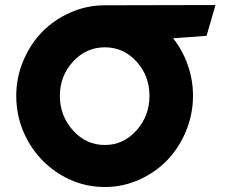

<svg xmlns="http://www.w3.org/2000/svg" viewBox="-20 -732 921 767"><path d="M44.9 -349.1Q44.9 -421.9 72.8 -488.5Q100.6 -555.2 147.9 -604Q195.3 -652.8 261 -681.9Q326.7 -710.9 398.9 -710.9L840.8 -711.9L805.2 -588.9L672.9 -579.1L669.9 -581.1Q708.5 -533.2 729.7 -473.4Q751 -413.6 751 -349.1Q751 -276.4 723.4 -209.2Q695.8 -142.1 648.9 -93Q602.1 -43.9 536.6 -14.4Q471.2 15.1 398.9 15.1Q302.7 15.1 220.9 -34.7Q139.2 -84.5 92 -168.2Q44.9 -252 44.9 -349.1ZM219.2 -349.1Q219.2 -269 271.7 -210.9Q324.2 -152.8 398.9 -152.8Q473.1 -152.8 525.1 -210.9Q577.1 -269 577.1 -349.1Q577.1 -429.2 525.4 -486.1Q473.6 -543 398.9 -543Q324.2 -543 271.7 -485.8Q219.2 -428.7 219.2 -349.1Z"/></svg>

Font: Hussar Preview
Style: Bold
Weight: 700
Foundry: Cannot Into Space Fonts, PlusOne Fonts
Version: Version 2.29RC2 "Millennial"